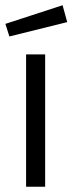

<svg xmlns="http://www.w3.org/2000/svg" viewBox="-21 -705 273 725"><path d="M149.5 -499.7V0H77.5V-499.7ZM-0.6 -614.9 215.3 -685.2 232.8 -621.5 14.4 -567.3Z"/></svg>

Font: Lineal Thin
Style: Regular
Weight: 200
Designer: Created by Frank Adebiaye with contributions from Anton Moglia & Ariel Martín Pérez
Created by Frank ADEBIAYE with FontF
Foundry: Velvetyne Type Foundry
Version: Version 2.000;Glyphs 3.2 (3227)